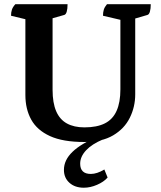

<svg xmlns="http://www.w3.org/2000/svg" viewBox="-20 -661 765 910"><path d="M379.7 12Q278.2 12 216.9 -16Q155.6 -44 128 -94Q100.3 -144 100.3 -211V-585.8L120 -565.2L32.3 -586.4Q32.3 -603.1 36.6 -615.6Q40.8 -628.1 52.7 -641H300.2Q300.2 -619.1 296.2 -605.6Q292.2 -592.1 284.2 -590.1L206.9 -568.1L229.2 -589.1V-235.3Q229.2 -173.5 246.2 -134Q263.2 -94.5 297 -75.9Q330.7 -57.3 380.2 -57.3Q439.5 -57.3 477 -76.3Q514.5 -95.2 532.5 -135.4Q550.6 -175.6 550.6 -237.3V-597.2L559.8 -564.9L468.1 -586.4Q468.1 -603.1 472.1 -615.6Q476.1 -628.1 487 -641H694.5Q694.5 -619.6 690.5 -605.9Q686.5 -592.1 678.5 -590.1L606.9 -569.2L620.9 -602.2V-214Q620.9 -154.5 595.2 -102.8Q569.6 -51.1 516.3 -19.5Q463 12 379.7 12ZM377.4 228.7Q335.1 228.7 309.1 205.3Q283 182 283 144.2Q283 97.7 323.4 58.8Q363.7 19.8 445.9 -14.2L467.7 0Q415.6 21.8 387.8 51.6Q360 81.4 360 114.7Q360 163.4 410.6 163.4Q439.6 163.4 474.6 142.3L490 180.5Q471.8 201.2 440 214.9Q408.3 228.7 377.4 228.7Z"/></svg>

Font: Petrona
Style: Regular
Weight: 400
Designer: Ringo R. Seeber
Foundry: Ringo R. Seeber
Version: Version 2.001; ttfautohint (v1.8.3)